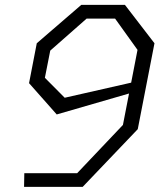

<svg xmlns="http://www.w3.org/2000/svg" viewBox="-20 -750 660 770"><path d="M481 -730.5H306L127.5 -576.5L96.5 -416.5L207.5 -291L497.5 -375L473 -249L289.5 -55.5H77.5L76.5 -0.5H311.5L532.5 -232L599.5 -576.5ZM160 -438 181.5 -547 327.5 -675.5H441.5L531.5 -550L506 -418.5L239.5 -358Z"/></svg>

Font: Monaspace Krypton ExtraLight
Style: Italic
Weight: 200
Italic angle: -11°
Designer: Riley Cran & the Lettermatic Team
Foundry: Lettermatic
Version: Version 1.101 (Monaspace Krypton)